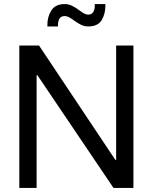

<svg xmlns="http://www.w3.org/2000/svg" viewBox="-20 -924 751 944"><path d="M265 -794C265 -796 265 -798 265 -799C265 -830 276 -845 298 -845C311 -845 322 -839 343 -824C371 -804 389 -794 414 -794C445 -794 467 -804 480 -825C492 -846 498 -869 498 -893C498 -897 498 -900 498 -904H446C446 -901 446 -898 446 -895C446 -874 438 -852 414 -852C401 -852 389 -859 369 -874C341 -894 323 -904 298 -904C267 -904 245 -893 232 -872C219 -851 213 -828 213 -802C213 -799 213 -797 213 -794ZM75 0H160V-554H164L538 0H636V-700H551V-138H547L172 -700H75Z"/></svg>

Font: Be Vietnam
Style: Regular
Weight: 400
Designer: Gabriel Lam
Foundry: TypeRant
Version: Version 4.000